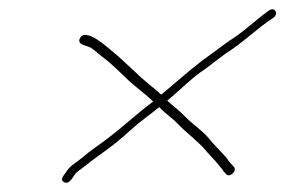

<svg xmlns="http://www.w3.org/2000/svg" viewBox="-20 -523 615 414"><path d="M152.1 -440C145.5 -426.2 166.6 -425.3 176 -420C188.6 -411.2 194.1 -405.2 206.4 -396C221.9 -384.5 241.6 -364.1 256.8 -350C272 -335.5 294.5 -319.8 310.2 -304C280 -282 244.5 -249.2 214.2 -226C193.9 -210.5 173.4 -197.4 156 -182C141.7 -170.3 130.8 -166.1 121.9 -151C116.4 -143.6 108.5 -134.7 118.5 -130C132 -123.7 138.3 -147.2 147.3 -153C161.6 -163.2 176.1 -175.7 192.2 -187C216.9 -204.5 239.1 -221.4 263.3 -244C285.4 -263.7 302.6 -275.1 323.4 -292C338.3 -276.1 348 -271.8 362.3 -257C383.2 -235.1 406 -219.8 425 -197C434 -186.2 442.4 -178.9 450.8 -168C452.7 -165.5 460.7 -157.1 461.6 -154L467.2 -148C474.4 -138.6 491.8 -153.7 484.6 -163C477.7 -170.4 476.2 -171.3 468.2 -183C454.8 -198.1 440.7 -211 428.4 -227C413.6 -243.6 395.3 -255 378.8 -272C364.7 -286.8 355.9 -291.8 340.6 -306C367.6 -327.9 394.1 -356.1 423.6 -375C439.9 -387.4 452.4 -397.4 467.2 -408C502.4 -429.6 534.8 -462.5 570 -485C581.5 -494.3 572.2 -509.3 559.4 -500C531.4 -480 503.5 -452.8 474.4 -435L457.7 -423C443.3 -412.7 430.7 -402.5 414.3 -391C384.8 -368.7 356 -342 327.6 -319C311.4 -333.8 288.5 -350.8 273.5 -366L245.5 -392C236.2 -400.7 228.1 -407.7 221.4 -413C214 -418.5 164.5 -465.9 152.1 -440Z"/></svg>

Font: HoneyBee
Style: UltLitIt
Weight: 100
Foundry: Cannot Into Space Fonts
Version: Version 0.89